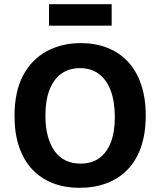

<svg xmlns="http://www.w3.org/2000/svg" viewBox="-20 -879 762 913"><path d="M359 14Q287 14 230 -8.5Q173 -31 132.5 -74.5Q92 -118 70.5 -181.5Q49 -245 49 -327Q49 -444 90 -520.5Q131 -597 202.5 -635.5Q274 -674 364 -674Q434 -674 491 -651.5Q548 -629 588.5 -585.5Q629 -542 651 -477.5Q673 -413 673 -330Q673 -245 651 -181Q629 -117 587.5 -73.5Q546 -30 488 -8Q430 14 359 14ZM363 -101Q416 -101 452 -127Q488 -153 507 -202Q526 -251 526 -322Q526 -396 506.5 -448Q487 -500 450 -527.5Q413 -555 360 -555Q308 -555 271.5 -528.5Q235 -502 215.5 -452Q196 -402 196 -328Q196 -274 207.5 -231.5Q219 -189 240 -160Q261 -131 292 -116Q323 -101 363 -101ZM213 -757V-859H511V-757Z"/></svg>

Font: Bricolage Grotesque
Style: Bold
Weight: 700
Designer: Mathieu Triay
Foundry: Atelier Triay
Version: Version 1.001;gftools[0.9.33.dev8+g029e19f]